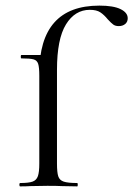

<svg xmlns="http://www.w3.org/2000/svg" viewBox="-20 -664 475 684"><path d="M435 -599Q435 -586 426 -578.5Q417 -571 403 -571Q391 -571 383.5 -576.5Q376 -582 364 -595Q351 -611 337.5 -620Q324 -629 300 -629Q247 -629 215 -577Q183 -525 183 -415V-81Q183 -50 187.5 -36Q192 -22 207 -17Q222 -12 255 -12Q257 -12 257 -6Q257 0 255 0L201 -1Q184 -2 149 -2L88 -1Q74 0 52 0Q49 0 49 -6Q49 -12 52 -12Q82 -12 96 -17Q110 -22 115 -36.5Q120 -51 120 -81V-403Q120 -644 334 -644Q384 -644 409.5 -631.5Q435 -619 435 -599ZM150 -468 120 -394Q120 -424 116 -436.5Q112 -449 99.5 -452.5Q87 -456 56 -456Q54 -456 54 -462Q54 -468 56 -468Z"/></svg>

Font: Cormorant Unicase
Style: Regular
Weight: 400
Designer: Christian Thalmann (Catharsis Fonts)
Foundry: Catharsis Fonts
Version: Version 4.000